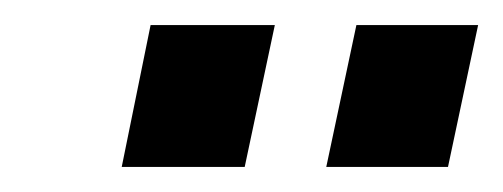

<svg xmlns="http://www.w3.org/2000/svg" viewBox="-20 -686 401 153"><path d="M100 -666H199L175 -553H77ZM264 -666H361L337 -553H240Z"/></svg>

Font: Decalotype
Style: Bold Italic
Weight: 700
Italic angle: -12°
Designer: Alfredo Marco Pradil
Foundry: Alfredo Marco Pradil
Version: Version 1.0